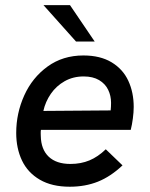

<svg xmlns="http://www.w3.org/2000/svg" viewBox="-20 -717 582 746"><path d="M43 -200.5Q43 -277 74.2 -346.2Q105.5 -415.5 164.8 -458.5Q224 -501.5 304 -501.5Q369.5 -501.5 413.5 -475Q457.5 -448.5 478.5 -403.2Q499.5 -358 499.5 -301.5Q499.5 -281 496.2 -256.5Q493 -232 488 -212.5H139Q138 -206 138.2 -198.8Q138.5 -191.5 138.5 -188.5Q139.5 -136.5 169.2 -108.2Q199 -80 253.5 -80Q294.5 -80 327.5 -93.8Q360.5 -107.5 391 -137L456 -74.5Q410 -31 360.5 -11.2Q311 8.5 251 8.5Q181.5 8.5 134.8 -18.8Q88 -46 65.5 -93.2Q43 -140.5 43 -200.5ZM410 -288Q411.5 -301.5 411.5 -317.5Q411.5 -345 400.2 -368.2Q389 -391.5 365 -405.8Q341 -420 305 -420Q264 -420 231.2 -401.5Q198.5 -383 177.5 -352.5Q156.5 -322 148.5 -286ZM149 -697H252L348 -555.5H275.5Z"/></svg>

Font: HK Grotesk Medium
Style: Italic
Weight: 500
Italic angle: -8°
Designer: Alfredo Marco Pradil
Foundry: Hanken Design Co.
Version: Version 3.004